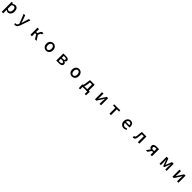

<svg xmlns="http://www.w3.org/2000/svg" viewBox="1741 -5404 10518 10518"><g transform="rotate(45 7000.0 -145.0)"><path d="M87 -528V245H202V67L198 -27C245 13 294 35 343 35C467 35 580 -73 580 -262C580 -431 502 -542 363 -542C301 -542 241 -508 193 -468H190L181 -528ZM202 -110V-379C248 -424 289 -446 332 -446C424 -446 461 -375 461 -260C461 -131 401 -60 321 -60C287 -60 245 -73 202 -110Z M1112 252C1228 252 1286 173 1329 55L1531 -528H1419L1331 -245L1288 -90H1283C1266 -141 1249 -196 1233 -245L1131 -528H1013L1231 18L1220 56C1200 115 1165 159 1105 159C1091 159 1075 154 1065 151L1043 241C1062 248 1084 252 1112 252Z M2087 -528V22H2202V-218H2294L2439 22H2565L2378 -267L2419 -362C2445 -423 2467 -432 2496 -432C2504 -432 2508 -430 2515 -428L2534 -535C2524 -540 2511 -542 2498 -542C2432 -542 2389 -523 2344 -425L2291 -309H2202V-528Z M3307 35C3443 35 3566 -70 3566 -253C3566 -436 3443 -542 3307 -542C3171 -542 3048 -436 3048 -253C3048 -70 3171 35 3307 35ZM3167 -253C3167 -369 3221 -447 3307 -447C3394 -447 3448 -369 3448 -253C3448 -136 3394 -59 3307 -59C3221 -59 3167 -136 3167 -253Z M4305 -528H4087V22H4315C4442 22 4536 -25 4536 -136C4536 -213 4486 -251 4422 -266V-271C4481 -288 4514 -330 4514 -387C4514 -490 4426 -528 4305 -528ZM4199 -58V-223H4301C4383 -223 4424 -192 4424 -143C4424 -90 4386 -58 4305 -58ZM4199 -303V-449H4296C4371 -449 4402 -422 4402 -375C4402 -330 4371 -303 4291 -303Z M5307 35C5443 35 5566 -70 5566 -253C5566 -436 5443 -542 5307 -542C5171 -542 5048 -436 5048 -253C5048 -70 5171 35 5307 35ZM5167 -253C5167 -369 5221 -447 5307 -447C5394 -447 5448 -369 5448 -253C5448 -136 5394 -59 5307 -59C5221 -59 5167 -136 5167 -253Z M6222 -269 6240 -436H6398V-70H6166C6191 -111 6211 -174 6222 -269ZM6019 4 6031 215H6130V22H6485V215H6584L6595 4V-70H6513V-528H6150L6121 -293C6101 -122 6078 -86 6048 -70H6019Z M7087 -528V22H7192L7380 -267C7400 -299 7430 -350 7450 -384H7455C7450 -313 7444 -240 7444 -183V22H7555V-528H7449L7262 -240C7243 -207 7211 -156 7192 -123H7188C7192 -193 7198 -266 7198 -323V-528Z M8207 -436V22H8322V-436H8499V-528H8029V-436Z M9316 35C9388 35 9451 11 9502 -23L9462 -96C9422 -70 9380 -55 9331 -55C9236 -55 9170 -118 9161 -223H9518C9521 -237 9524 -259 9524 -282C9524 -437 9445 -542 9299 -542C9171 -542 9048 -431 9048 -253C9048 -71 9167 35 9316 35ZM9160 -303C9171 -399 9232 -452 9301 -452C9381 -452 9424 -397 9424 -303Z M10065 35C10154 35 10206 -28 10223 -150C10235 -246 10246 -342 10257 -436H10410V22H10526V-528H10167C10153 -412 10140 -296 10126 -181C10117 -106 10092 -75 10056 -75C10046 -75 10038 -77 10030 -79L10010 26C10027 32 10043 35 10065 35Z M11299 -184H11388V22H11503V-528H11295C11171 -528 11076 -485 11076 -359C11076 -276 11126 -226 11191 -202L11030 22H11159L11298 -184ZM11190 -356C11190 -415 11235 -441 11312 -441H11388V-264H11312C11235 -264 11190 -298 11190 -356Z M12087 -528V22H12189V-192C12189 -244 12180 -338 12176 -397H12181C12196 -353 12217 -302 12233 -259L12326 -29H12396L12488 -259C12504 -302 12524 -352 12540 -397H12544C12540 -338 12532 -244 12532 -192V22H12636V-528H12504L12412 -292C12397 -247 12381 -204 12365 -162H12360C12346 -204 12330 -247 12314 -292L12218 -528Z M13087 -528V22H13192L13380 -267C13400 -299 13430 -350 13450 -384H13455C13450 -313 13444 -240 13444 -183V22H13555V-528H13449L13262 -240C13243 -207 13211 -156 13192 -123H13188C13192 -193 13198 -266 13198 -323V-528Z"/></g></svg>

Font: コーポレート・ロゴ ver3 Medium
Style: Regular
Weight: 500
Designer: [KANA_main] LOGOTYPE.JP [Source Han Sans] Ryoko NISHIZUKA 西塚涼子 (kana, bopomofo & ideographs); Paul D. Hunt (Latin, Greek
Version: Version 12.001;FEAKit 1.0